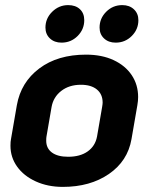

<svg xmlns="http://www.w3.org/2000/svg" viewBox="-20 -723 582 752"><path d="M21 -152Q21 -169 23 -178L46 -311Q62 -401 134 -455Q206 -509 317 -509Q379 -509 425 -487.5Q471 -466 496 -428.5Q521 -391 521 -343Q521 -328 518 -311L495 -178Q480 -92 406.5 -41.5Q333 9 226 9Q167 9 120 -12.5Q73 -34 47 -70.5Q21 -107 21 -152ZM360 -188 380 -304Q382 -316 382 -321Q382 -354 359.5 -372.5Q337 -391 297 -391Q251 -391 220 -367Q189 -343 182 -304L162 -188Q161 -183 161 -172Q161 -142 183.5 -125.5Q206 -109 247 -109Q294 -109 323.5 -130Q353 -151 360 -188ZM158 -615Q158 -651 184.5 -677Q211 -703 247 -703Q276 -703 293 -687Q310 -671 310 -644Q310 -608 284 -582Q258 -556 221 -556Q193 -556 175.5 -572.5Q158 -589 158 -615ZM370 -615Q370 -651 396 -677Q422 -703 459 -703Q487 -703 504.5 -686.5Q522 -670 522 -644Q522 -608 496 -582Q470 -556 433 -556Q405 -556 387.5 -572.5Q370 -589 370 -615Z"/></svg>

Font: K2D ExtraBold
Style: Italic
Weight: 800
Italic angle: -10°
Designer: Katatrad Aksorn Co.,Ltd.
Foundry: Cadson Demak Co.,Ltd.
Version: Version 1.000; ttfautohint (v1.6)